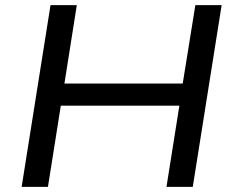

<svg xmlns="http://www.w3.org/2000/svg" viewBox="-20 -725 910 745"><path d="M64 0 176 -705H278L230 -401H689L738 -705H840L728 0H626L676 -315H216L166 0Z"/></svg>

Font: Nunito Sans 10pt SemiExpanded Medium
Style: Italic
Weight: 500
Width: 6
Italic angle: -9°
Designer: Vernon Adams
Foundry: Vernon Adams
Version: Version 3.101;gftools[0.9.27]